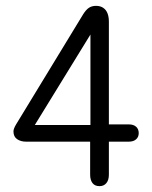

<svg xmlns="http://www.w3.org/2000/svg" viewBox="-20 -627 520 656"><path d="M288 -143V-30Q288 -12 296 -1.5Q304 9 320 9Q335 9 343.5 -1.5Q352 -12 352 -30V-143H420Q436 -143 445 -151Q454 -159 454 -172Q454 -186 445 -194Q436 -202 420 -202H352V-553Q352 -569 347.5 -581Q343 -593 333 -600Q323 -607 308 -607Q294 -607 284 -600.5Q274 -594 264 -578L35 -202Q26 -187 26 -178Q26 -160 38.5 -151.5Q51 -143 69 -143ZM289 -200H99L289 -509Z"/></svg>

Font: Beiruti
Style: Regular
Weight: 400
Version: Version 1.00